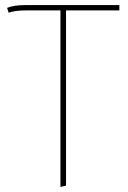

<svg xmlns="http://www.w3.org/2000/svg" viewBox="-20 -539 505 756"><path d="M450 -519V-498H240V192L218 197V-498H83Q39 -498 14 -489L8 -508Q34 -519 80 -519Z"/></svg>

Font: FiraGO Thin
Style: Regular
Weight: 100
Designer: bBox Type
Foundry: bBox Type GmbH
Version: Version 1.001;PS 001.001;hotconv 1.0.88;makeotf.lib2.5.64775